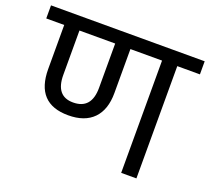

<svg xmlns="http://www.w3.org/2000/svg" viewBox="-134 -783 1010 924"><g transform="rotate(20 371.5 -321.0)"><path d="M331 -348V-575H148V-348Q148 -239 237 -239Q331 -239 331 -348ZM765 -642V-575H649V0H571V-575H409V-350Q409 -264 364.5 -218.5Q320 -173 236 -173Q70 -173 70 -350V-575H-22V-642Z"/></g></svg>

Font: Hind
Style: Regular
Weight: 400
Designer: Manushi Parikh, Satya Rajpurohit
Foundry: Indian Type Foundry
Version: Version 2.000;PS 1.0;hotconv 1.0.79;makeotf.lib2.5.61930